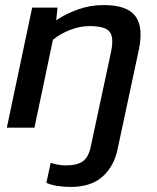

<svg xmlns="http://www.w3.org/2000/svg" viewBox="-20 -504 619 758"><path d="M259 234Q201 234 163 218L180 139Q195 144 210.5 146.5Q226 149 239 149Q286 149 308 132Q330 115 338 76L419 -302Q430 -357 412.5 -379Q395 -401 333 -401Q296 -401 257 -386Q218 -371 189 -347L116 0H7L107 -474H207L202 -424Q239 -449 287 -466.5Q335 -484 389 -484Q481 -484 514 -441Q547 -398 528 -307L444 86Q430 153 384.5 193.5Q339 234 259 234Z"/></svg>

Font: Kanit
Style: Italic
Weight: 400
Italic angle: -12°
Designer: Katatrad Team
Foundry: CadsonDemak
Version: Version 2.000; ttfautohint (v1.8.3)